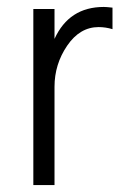

<svg xmlns="http://www.w3.org/2000/svg" viewBox="-20 -533 354 553"><path d="M137 0H76V-507H137V-421Q179 -513 279 -513Q286 -513 304 -511V-449Q284 -455 264 -455Q210 -455 173.5 -401.5Q137 -348 137 -283Z"/></svg>

Font: Hind Mysuru Light
Style: Regular
Weight: 300
Designer: Manushi Parikh, Hitesh Malaviya
Foundry: Indian Type Foundry
Version: Version 0.703;PS 1.0;hotconv 1.0.86;makeotf.lib2.5.63406